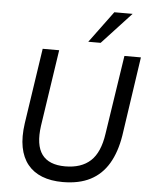

<svg xmlns="http://www.w3.org/2000/svg" viewBox="-62 -1007 839 1067"><g transform="rotate(5 357.0 -473.5)"><path d="M328 9Q262 9 212.5 -10.5Q163 -30 132 -68.5Q101 -107 90 -164Q79 -221 90 -298L153 -719H245L181 -292Q166 -184 204.5 -131.5Q243 -79 334 -79Q424 -79 475.5 -126.5Q527 -174 542 -279L609 -719H701L636 -277Q621 -184 583 -120Q545 -56 482 -23.5Q419 9 328 9ZM402 -780 532 -956H634L471 -780Z"/></g></svg>

Font: Nunitoga
Style: Medium Italic
Weight: 500
Italic angle: -9°
Designer: Vernon Adams
Foundry: Vernon Adams
Version: Version 1.0